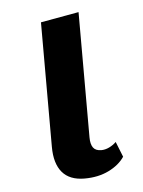

<svg xmlns="http://www.w3.org/2000/svg" viewBox="-40 -462 374 501"><g transform="rotate(-5 147.0 -211.0)"><path d="M162 6Q123 6 103.5 -17Q84 -40 84 -84V-410L184 -428V-100Q184 -82 190.5 -73Q197 -64 212 -64Q222 -64 232.5 -69Q243 -74 251 -82L267 -42Q253 -21 225.5 -7.5Q198 6 162 6Z"/></g></svg>

Font: Ysabeau Office SemiBold
Style: Regular
Weight: 600
Designer: Christian Thalmann (Catharsis Fonts)
Version: Version 2.001;gftools[0.9.30]; featfreeze: tnum,lnum,ss02